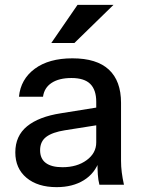

<svg xmlns="http://www.w3.org/2000/svg" viewBox="-20 -760 586 790"><path d="M389 0Q384 -19 382.5 -42Q381 -65 381 -98H376V-341Q376 -390 351.5 -414.5Q327 -439 274 -439Q223 -439 192.5 -419Q162 -399 157 -362H58Q65 -434 123 -477Q181 -520 278 -520Q378 -520 428 -473.5Q478 -427 478 -337V-98Q478 -75 481 -51Q484 -27 490 0ZM213 10Q135 10 89 -28.5Q43 -67 43 -133Q43 -201 91.5 -240.5Q140 -280 231 -294L399 -321V-248L247 -224Q196 -216 170.5 -197Q145 -178 145 -142Q145 -107 168.5 -89.5Q192 -72 237 -72Q297 -72 336.5 -101Q376 -130 376 -174L389 -100Q371 -47 325 -18.5Q279 10 213 10ZM286 -583H191L299 -740H447Z"/></svg>

Font: Instrument Sans Medium
Style: Regular
Weight: 500
Designer: Rodrigo Fuenzalida
Foundry: fragTYPE
Version: Version 1.000;gftools[0.9.28]